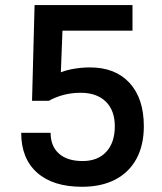

<svg xmlns="http://www.w3.org/2000/svg" viewBox="-20 -713 626 743"><path d="M297.4 9.8Q185.1 9.8 123.5 -44.9Q62 -99.6 62 -199.2H175.8Q175.8 -147.5 208 -118.7Q240.2 -89.8 299.8 -89.8Q358.4 -89.8 391.4 -125.7Q424.3 -161.6 424.3 -224.6Q424.3 -285.6 389.4 -319.8Q354.5 -354 291.5 -354Q225.6 -354 168.5 -322.8L182.1 -417.5Q216.8 -437 253.9 -444.6Q291 -452.1 328.1 -452.1Q426.3 -452.1 481.4 -392.1Q536.6 -332 536.6 -224.6Q536.6 -151.4 508.1 -98.6Q479.5 -45.9 426 -18.1Q372.6 9.8 297.4 9.8ZM104 -322.8 113.8 -693.4H225.6L213.9 -392.6L168.5 -322.8ZM163.1 -594.2 154.3 -693.4H492.7V-594.2Z"/></svg>

Font: Cascadia Code Medium
Style: Regular
Weight: 500
Monospace: yes
Designer: Aaron Bell
Foundry: Saja Typeworks
Version: Version 2407.024